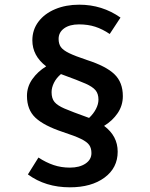

<svg xmlns="http://www.w3.org/2000/svg" viewBox="-20 -724 640 819"><path d="M494 -649 448 -579Q417 -600 386 -610Q355 -620 317 -620Q277 -620 253.5 -603Q230 -586 230 -558Q230 -537 239.5 -523.5Q249 -510 274.5 -497.5Q300 -485 351 -468Q432 -442 468 -407.5Q504 -373 504 -314Q504 -274 482 -241.5Q460 -209 424 -187Q482 -144 482 -77Q482 -8 426 33.5Q370 75 278 75Q174 75 99 20L144 -52Q176 -31 208.5 -20Q241 -9 278 -9Q319 -9 344.5 -26Q370 -43 370 -71Q370 -92 360.5 -105.5Q351 -119 325.5 -131.5Q300 -144 248 -161Q167 -188 131 -222Q95 -256 95 -315Q95 -354 118 -386.5Q141 -419 177 -441Q118 -486 118 -552Q118 -597 144 -631.5Q170 -666 215.5 -685Q261 -704 318 -704Q416 -704 494 -649ZM200 -331Q200 -304 212.5 -289Q225 -274 255 -261Q285 -248 360 -221Q379 -239 389.5 -259.5Q400 -280 400 -299Q400 -324 387.5 -339Q375 -354 344.5 -367.5Q314 -381 240 -408Q220 -391 210 -370.5Q200 -350 200 -331Z"/></svg>

Font: Fira Mono Medium
Style: Regular
Weight: 500
Designer: Carrois Corporate & Edenspiekermann AG
Foundry: Carrois Corporate GbR & Edenspiekermann AG
Version: Version 3.206